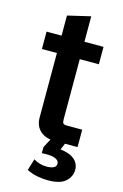

<svg xmlns="http://www.w3.org/2000/svg" viewBox="-130 -719 625 978"><g transform="rotate(15 182.5 -230.0)"><path d="M208.5 0Q160.6 0 132.3 -25.6Q104 -51.3 104 -96.2V-435.5H24.9V-527.3H104V-633.3L224.6 -661.6V-527.3H325.2V-435.5H224.6V-119.1Q224.6 -102.5 229.2 -97.2Q233.9 -91.8 249 -91.8H329.6V0ZM226.1 202.6Q200.7 202.6 171.6 197.3Q142.6 191.9 114.7 178.2L133.3 117.2Q146.5 125 163.8 130.9Q181.2 136.7 203.6 136.7Q225.1 136.7 239 130.1Q252.9 123.5 252.9 108.9Q252.9 90.3 229.7 82Q206.5 73.7 161.6 77.1L162.1 44.4L196.3 -20.5H267.6V-9.8L242.2 49.8L225.1 31.7Q288.6 35.2 318.4 57.1Q348.1 79.1 348.1 115.2Q348.1 150.4 320.1 176.5Q292 202.6 226.1 202.6Z"/></g></svg>

Font: Schibsted Grotesk SemiBold
Style: Regular
Weight: 600
Designer: Bakken & Baeck AS, Henrik Kongsvoll
Foundry: Schibsted ASA
Version: Version 1.100;gftools[0.9.25]